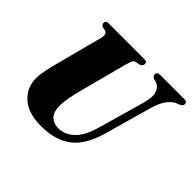

<svg xmlns="http://www.w3.org/2000/svg" viewBox="-161 -911 1134 1134"><g transform="rotate(45 406.0 -344.0)"><path d="M551 -228 633.5 -518Q650 -578 637.5 -611.5Q625 -645 593.5 -653.5L580 -656.5Q560 -665.5 560.5 -679.5Q560.5 -700 587 -700H789Q811.5 -700 811.5 -681.5Q811.5 -672 805.8 -666.5Q800 -661 789.5 -656.5L780 -653Q750.5 -642.5 725.2 -610.5Q700 -578.5 682.5 -514.5L600.5 -223.5Q564 -97 492 -42.8Q420 11.5 303 11.5Q193.5 11.5 137 -40.2Q80.5 -92 81 -169.5Q81 -196 89.2 -237.2Q97.5 -278.5 106.5 -310.5L185 -610Q189.5 -626.5 186 -638.5Q182.5 -650.5 173 -654.5L147.5 -659.5Q139.5 -664.5 135.8 -668.8Q132 -673 132 -681.5Q132.5 -700 153.5 -700H454Q477 -700 477 -682.5Q477 -675.5 472.5 -668Q468 -660.5 458.5 -657.5L431 -652.5Q418 -649 412.2 -638Q406.5 -627 399.5 -602L323 -312.5Q307.5 -254 301 -216.5Q294.5 -179 294.5 -153.5Q294 -101.5 318 -76.5Q342 -51.5 382 -51.5Q435 -51.5 479 -91Q523 -130.5 551 -228Z"/></g></svg>

Font: Fraunces 72pt Black
Style: Italic
Weight: 900
Italic angle: -16°
Version: Version 1.000;[b76b70a41]